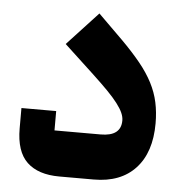

<svg xmlns="http://www.w3.org/2000/svg" viewBox="-45 -590 599 633"><g transform="rotate(5 255.0 -273.5)"><path d="M174 0Q104 0 67 -35Q30 -70 30 -147V-214H145V-150H298Q365 -150 365 -202Q365 -214 359 -227.5Q353 -241 340 -258Q327 -275 306.5 -296Q286 -317 256 -345L157 -437L259 -547L340 -467Q377 -430 403 -398Q429 -366 445 -335Q461 -304 468 -271.5Q475 -239 475 -202Q475 -106 426 -53Q377 0 288 0Z"/></g></svg>

Font: IBM Plex Arabic
Style: Bold
Weight: 700
Designer: Mike Abbink, Paul van der Laan, Pieter van Rosmalen, Wael Morcos, Khajak Apelian
Foundry: Bold Monday
Version: Version 1.0